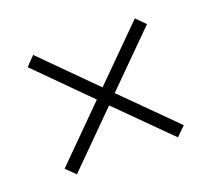

<svg xmlns="http://www.w3.org/2000/svg" viewBox="-75 -573 620 563"><g transform="rotate(-20 235.0 -291.5)"><path d="M393.1 -476.1 420.9 -448.2 262.7 -290.5 420.9 -132.8 392.6 -105 234.9 -262.2 77.1 -104.5 48.8 -132.3 207 -290.5 48.8 -449.2 76.2 -477.5 234.9 -318.4Z"/></g></svg>

Font: Estedad-FD ExtraLight
Style: Regular
Weight: 200
Designer: Amin Abedi
Version: Version 7.3